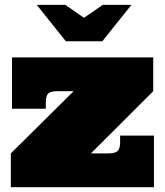

<svg xmlns="http://www.w3.org/2000/svg" viewBox="-20 -776 683 796"><path d="M430.2 -140.1Q459 -140.1 468.5 -151.1Q478 -162.1 478 -186V-213.9H618.2V0H24.9V-140.1L285.2 -397.9H217.8Q189 -397.9 179.4 -387.9Q169.9 -377.9 169.9 -350.1V-325.2H29.8V-538.1H615.2V-397.9L356.9 -140.1ZM132.3 -755.9H251L328.1 -702.1L406.2 -755.9H524.9L404.3 -605H252.9Z"/></svg>

Font: Ultra
Style: Regular
Weight: 400
Designer: Astigmatic (AOETI)
Foundry: Astigmatic (AOETI)
Version: Version 1.000